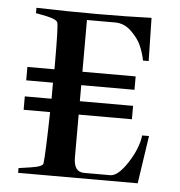

<svg xmlns="http://www.w3.org/2000/svg" viewBox="-44 -576 589 628"><g transform="rotate(5 250.0 -262.5)"><path d="M218.8 -57.6Q218.8 -9.8 252.9 -9.8Q252.9 -9.8 339.8 -9.8Q365.2 -10.7 396 -58.6Q426.8 -106.4 431.6 -148.4H454.1L430.7 8.8H38.1V-6.8L78.1 -12.7Q117.2 -18.6 118.2 -29.3Q122.1 -59.6 125 -198.2H38.1V-242.2H126Q126 -269.5 126 -294.9H38.1V-338.9H127Q127 -347.7 127 -356.4Q127 -478.5 123 -491.2Q121.1 -502 85.9 -509.8L50.8 -516.6V-534.2Q154.3 -531.2 251.5 -531.2Q348.6 -531.2 428.7 -534.2L431.6 -392.6H413.1Q408.2 -417 398.4 -439.9Q388.7 -462.9 365.2 -485.8Q341.8 -508.8 311.5 -508.8H218.8V-338.9H393.6V-294.9H218.8V-242.2H393.6V-198.2H218.8Z"/></g></svg>

Font: Bentham
Style: Regular
Weight: 400
Version: Version 002.002